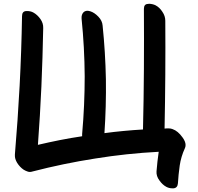

<svg xmlns="http://www.w3.org/2000/svg" viewBox="-20 -856 1060 1026"><path d="M902.3 -166Q897.5 -168 892.6 -168.9Q887.7 -169.9 881.8 -169.9Q876 -169.9 871.1 -169.9Q865.2 -168.9 859.4 -168.9Q862.3 -313.5 863.3 -457Q864.3 -600.6 863.3 -745.1Q863.3 -770.5 847.7 -793Q833 -816.4 810.5 -828.1Q795.9 -835 776.4 -835.9Q774.4 -835.9 771.5 -835Q749 -835 749 -808.6Q750 -647.5 749 -486.3Q748 -325.2 744.1 -164.1Q692.4 -161.1 640.6 -156.2Q588.9 -151.4 538.1 -144.5Q547.9 -288.1 545.9 -432.6Q543 -577.1 528.3 -719.7Q526.4 -745.1 505.9 -766.6Q484.4 -789.1 461.9 -795.9Q439.5 -802.7 426.8 -791Q414.1 -778.3 416 -755.9Q431.6 -602.5 432.6 -448.2Q432.6 -293.9 418.9 -139.6Q418.9 -136.7 418.9 -133.8Q418.9 -130.9 418.9 -127.9Q359.4 -119.1 299.8 -107.4Q241.2 -95.7 182.6 -82Q194.3 -238.3 201.2 -393.6Q208 -549.8 210.9 -706.1Q211.9 -731.4 196.3 -753.9Q179.7 -777.3 158.2 -789.1Q142.6 -797.9 120.1 -796.9Q97.7 -795.9 97.7 -769.5Q94.7 -585 85 -399.4Q75.2 -214.8 59.6 -30.3Q59.6 -28.3 59.6 -26.4Q58.6 -7.8 71.3 13.7Q85.9 37.1 106.4 50.8Q117.2 57.6 129.9 61.5Q141.6 64.5 153.3 60.5Q319.3 17.6 488.3 -8.8Q657.2 -36.1 828.1 -44.9Q824.2 -18.6 821.3 7.8Q818.4 34.2 816.4 59.6Q814.5 85 832 108.4Q848.6 131.8 869.1 142.6Q883.8 150.4 901.4 150.4Q904.3 150.4 907.2 150.4Q928.7 148.4 930.7 124Q933.6 76.2 940.4 28.3Q947.3 -18.6 967.8 -63.5Q971.7 -71.3 971.7 -81.1Q971.7 -99.6 955.1 -122.1Q930.7 -156.2 902.3 -166Z"/></svg>

Font: TroubleSide
Style: Comic
Weight: 400
Designer: Koroletov
Version: 1_5